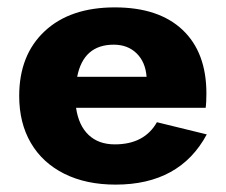

<svg xmlns="http://www.w3.org/2000/svg" viewBox="-20 -490 613 520"><path d="M293 10Q213 10 154 -19.5Q95 -49 63.5 -103Q32 -157 32 -230Q32 -341 101 -405.5Q170 -470 291 -470Q410 -470 474.5 -409Q539 -348 539 -237Q539 -226 538.5 -215.5Q538 -205 537 -198H186Q193 -150 220 -124.5Q247 -99 291 -99Q371 -99 405 -159L540 -126Q467 10 293 10ZM288 -369Q206 -369 189 -282H377Q374 -322 350 -345.5Q326 -369 288 -369Z"/></svg>

Font: Jost*
Style: Bold
Weight: 700
Version: Version 3.7